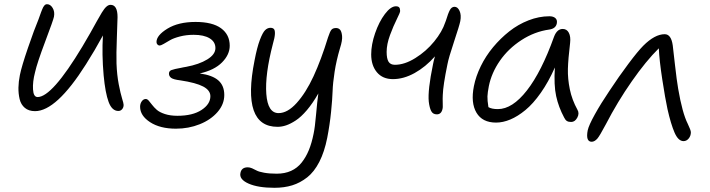

<svg xmlns="http://www.w3.org/2000/svg" viewBox="-20 -583 3367 910"><path d="M146 -56.2Q116.2 -56.2 97.7 -71.8Q79.1 -87.4 73 -113.5Q66.9 -139.6 67.4 -167.7Q67.9 -195.8 74.2 -227.1Q82.5 -268.6 112.8 -356.9Q143.1 -445.3 162.1 -490.2Q165 -497.6 168.7 -508.5Q172.4 -519.5 174.6 -524.9Q176.8 -530.3 179.7 -537.8Q182.6 -545.4 184.8 -549.1Q187 -552.7 189.9 -556.4Q192.9 -560.1 196 -561.5Q199.2 -563 203.1 -563Q218.8 -563 229.5 -545.4Q240.2 -527.8 235.8 -503.9Q232.9 -488.3 194.3 -386.2Q155.8 -284.2 146 -240.2Q134.3 -195.3 136.5 -159.2Q138.7 -123 158.2 -123Q226.6 -123 370.1 -361.8Q388.2 -391.6 408 -426.8Q427.7 -461.9 439.2 -482.9Q450.7 -503.9 462.6 -523.4Q474.6 -543 484.4 -551.5Q494.1 -560.1 503.9 -560.1Q537.1 -560.1 537.1 -502Q537.1 -485.8 533.9 -405.5Q530.8 -325.2 532.2 -282.2Q534.2 -228 542.7 -183.8Q551.3 -139.6 558.6 -116.2Q565.9 -92.8 565.9 -85.9Q565.9 -73.7 558.8 -65.4Q551.8 -57.1 541 -57.1Q510.7 -57.1 494.9 -99.6Q479 -142.1 471.2 -226.1Q462.4 -325.7 467.8 -415Q429.2 -343.8 387.2 -277.8Q247.1 -56.2 146 -56.2Z M814 26.9Q738.8 26.9 691.4 -3.9Q644 -34.7 644 -77.1Q644 -91.8 651.9 -102.8Q659.7 -113.8 670.9 -113.8Q678.2 -113.8 685.3 -105.5Q692.4 -97.2 701.2 -85.7Q710 -74.2 723.1 -62.5Q736.3 -50.8 761.7 -42.5Q787.1 -34.2 820.8 -34.2Q893.1 -34.2 935.1 -61.8Q977.1 -89.4 977.1 -127Q977.1 -154.8 943.1 -172.9Q909.2 -190.9 835 -202.1Q801.8 -206.1 791.3 -213.9Q780.8 -221.7 780.8 -233.9Q780.8 -246.1 792 -250.7Q803.2 -255.4 841.3 -262.2Q845.7 -263.2 848.1 -263.7Q850.6 -264.2 854.5 -264.9Q858.4 -265.6 861.8 -266.1Q924.3 -277.8 962.6 -301.5Q1001 -325.2 1001 -355Q1001 -384.8 973.6 -401.4Q946.3 -418 897.9 -418Q863.3 -418 833 -410.2Q802.7 -402.3 786.1 -392.6Q769.5 -382.8 755.9 -375Q742.2 -367.2 736.8 -367.2Q730.5 -367.2 726.1 -372.1Q721.7 -377 721.7 -383.8Q721.7 -415.5 773.7 -447.3Q825.7 -479 906.7 -479Q986.8 -479 1027.8 -449Q1068.8 -418.9 1068.8 -366.2Q1068.8 -324.2 1032.5 -287.4Q996.1 -250.5 926.8 -234.9Q986.8 -226.6 1014.9 -201.9Q1043 -177.2 1043 -132.8Q1043 -88.9 1011 -52Q979 -15.1 926.5 5.9Q874 26.9 814 26.9Z M1280.8 307.1Q1203.1 307.1 1158 287.1Q1112.8 267.1 1119.6 236.8Q1124.5 210 1154.3 210Q1163.6 210 1174.6 214.6Q1185.5 219.2 1196 225.1Q1206.5 231 1231.7 235.6Q1256.8 240.2 1291.5 240.2Q1330.1 240.2 1359.6 226.8Q1389.2 213.4 1409.7 187.5Q1430.2 161.6 1443.8 128.4Q1457.5 95.2 1466.3 50.8Q1472.7 21.5 1478 -40Q1483.4 -101.6 1488.8 -140.1Q1462.4 -93.8 1434.6 -61Q1406.7 -28.3 1381.6 -12Q1356.4 4.4 1335.9 11.2Q1315.4 18.1 1295.4 18.1Q1123.5 18.1 1186.5 -296.9Q1198.2 -358.4 1211.7 -393.8Q1225.1 -429.2 1236.6 -440.2Q1248 -451.2 1261.7 -451.2Q1272.9 -451.2 1278.3 -445.3Q1283.7 -439.5 1283 -422.1Q1282.2 -404.8 1273.4 -375Q1235.4 -229 1242.2 -137.9Q1249 -46.9 1300.3 -46.9Q1342.8 -46.9 1386.2 -95Q1429.7 -143.1 1466.1 -221.7Q1502.4 -300.3 1534.7 -405.8Q1543.9 -433.6 1550.8 -441.9Q1557.6 -450.2 1572.8 -450.2Q1584.5 -450.2 1591.8 -442.1Q1599.1 -434.1 1601.3 -412.8Q1603.5 -391.6 1591.3 -354Q1574.2 -296.4 1565.9 -242.7Q1557.6 -189 1556.4 -150.9Q1555.2 -112.8 1549.1 -52.2Q1543 8.3 1530.8 70.8Q1517.6 137.2 1493.4 184.3Q1469.2 231.4 1436 257.6Q1402.8 283.7 1365 295.4Q1327.1 307.1 1280.8 307.1Z M1842.3 -208Q1793.5 -208 1766.4 -240.5Q1739.3 -272.9 1739.3 -325.2Q1739.3 -371.6 1757.8 -425.5Q1776.4 -479.5 1804.2 -516.4Q1832 -553.2 1856.4 -553.2Q1867.2 -553.2 1871.8 -548.1Q1876.5 -543 1876.5 -530.8Q1876.5 -523.4 1860.6 -491.9Q1844.7 -460.4 1828.6 -417Q1812.5 -373.5 1812.5 -336.9Q1812.5 -305.2 1821.5 -290.5Q1830.6 -275.9 1851.6 -275.9Q1897.5 -275.9 1948.7 -307.9Q2000 -339.8 2037.8 -386.2Q2075.7 -432.6 2090.3 -477.1Q2090.8 -478.5 2091.8 -481Q2092.8 -483.4 2093.3 -484.9Q2104 -520.5 2112.3 -535.6Q2120.6 -550.8 2134.3 -550.8Q2149.4 -550.8 2158.2 -531.2Q2167 -511.7 2161.6 -482.9Q2157.7 -462.9 2132.1 -386Q2106.4 -309.1 2100.6 -277.8Q2080.1 -178.7 2078.6 -132.8Q2077.6 -117.2 2078.4 -93.5Q2079.1 -69.8 2077.6 -67.9Q2072.3 -41 2050.3 -41Q2031.7 -41 2023.7 -56.6Q2015.6 -72.3 2012.2 -101.1Q2006.8 -155.3 2032.2 -277.8Q2034.2 -290 2041.5 -315.9Q1997.1 -265.6 1945.1 -236.8Q1893.1 -208 1842.3 -208Z M2331.1 -2Q2266.1 -2 2238.3 -48.8Q2210.4 -95.7 2226.1 -174.8Q2235.4 -221.7 2258.8 -269.5Q2282.2 -317.4 2317.1 -359.4Q2352.1 -401.4 2393.8 -434.3Q2435.5 -467.3 2485.1 -486.6Q2534.7 -505.9 2584 -505.9Q2602.5 -505.9 2612.3 -497.1Q2622.1 -488.3 2619.1 -472.2Q2614.3 -447.3 2583 -442.9Q2513.2 -433.1 2451.2 -392.8Q2389.2 -352.5 2349.4 -295.2Q2309.6 -237.8 2296.9 -174.8Q2291 -144.5 2290.3 -126.2Q2289.6 -107.9 2294.9 -75.2Q2310.1 -65.9 2339.8 -65.9Q2408.2 -65.9 2477.3 -154.3Q2546.4 -242.7 2606 -409.2Q2620.1 -445.8 2647 -445.8Q2666.5 -445.8 2676 -427.7Q2685.5 -409.7 2682.1 -379.9Q2672.9 -303.2 2671.6 -256.6Q2670.4 -210 2680.7 -159.9Q2690.9 -109.9 2716.8 -63Q2727.1 -45.9 2716.1 -25.4Q2705.1 -4.9 2687 -4.9Q2673.8 -4.9 2666.5 -9.8Q2659.2 -14.6 2653.8 -25.9Q2627.4 -75.2 2616 -127.2Q2604.5 -179.2 2609.9 -263.2Q2579.6 -194.8 2543.2 -143.1Q2506.8 -91.3 2470.2 -61.3Q2433.6 -31.2 2398.7 -16.6Q2363.8 -2 2331.1 -2Z M2784.7 88.9Q2754.9 88.9 2765.6 34.2Q2770.5 11.2 2799.3 -40.8Q2828.1 -92.8 2868.7 -152.8Q2913.1 -220.2 2958.3 -280.5Q3003.4 -340.8 3028.8 -366.2Q3083.5 -420.9 3130.4 -420.9Q3161.1 -420.9 3168.5 -368.2Q3170.4 -352.5 3179 -276.6Q3187.5 -200.7 3194.3 -162.1Q3213.9 -47.4 3239.7 3.9Q3254.4 34.2 3254.4 43.9Q3254.4 61 3244.1 73.5Q3233.9 85.9 3219.7 85.9Q3194.8 85.9 3177.2 45.7Q3159.7 5.4 3143.6 -65.9Q3132.8 -115.7 3118.9 -206.5Q3105 -297.4 3102.5 -354Q3042 -294.4 2974.4 -197.5Q2906.7 -100.6 2851.6 5.9Q2821.8 62 2811 74.2Q2798.3 88.4 2784.7 88.9Z"/></svg>

Font: Shantell Sans Bouncy
Style: Italic
Weight: 300
Italic angle: -11.31°
Designer: Stephen Nixon, Anya Danilova, Shantell Martin
Foundry: Arrow Type
Version: Version 1.006;[9816181b4]